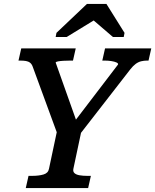

<svg xmlns="http://www.w3.org/2000/svg" viewBox="-20 -956 789 976"><path d="M111 0 125 -62H143Q177 -62 201 -69Q225 -76 229 -98L274 -310L275 -266L147 -615Q142 -630 133 -637Q124 -644 111.5 -646Q99 -648 83 -648H74L88 -710H365L351 -648H336Q319 -648 302.5 -647Q286 -646 275 -644Q264 -642 263 -638L377 -317L341 -315L580 -628Q582 -634 572 -638.5Q562 -643 546 -645.5Q530 -648 513 -648H500L514 -710H749L735 -648H727Q712 -648 697.5 -644.5Q683 -641 669.5 -631Q656 -621 642 -603L378 -263L398 -310L353 -98Q350 -84 358.5 -76Q367 -68 384.5 -65Q402 -62 424 -62H442L428 0ZM521 -936H422L267 -789L263 -768H319L494 -875L427 -877L554 -768H609L613 -789Z"/></svg>

Font: Roboto Serif 20pt Medium
Style: Italic
Weight: 500
Italic angle: -10°
Version: Version 1.008